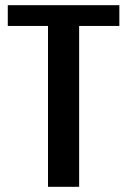

<svg xmlns="http://www.w3.org/2000/svg" viewBox="-20 -720 490 740"><path d="M165 0V-620H10V-700H440V-620H285V0Z"/></svg>

Font: Cuprum
Style: Regular
Weight: 400
Designer: Jovanny Lemonad
Foundry: Jovanny Lemonad
Version: Version 3.000